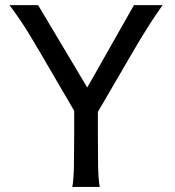

<svg xmlns="http://www.w3.org/2000/svg" viewBox="-20 -733 685 753"><path d="M279.3 -284.2 141.6 -520Q113.3 -568.4 85.7 -613.3Q58.1 -658.2 17.1 -712.9H129.4L360.4 -325.7ZM357.4 -283.2 281.7 -318.4 505.4 -712.9H617.7Q588.9 -671.9 568.6 -640.4Q548.3 -608.9 531.2 -580.6Q514.2 -552.2 495.6 -520ZM271 -313H363.8V-212.4Q363.8 -140.1 364.7 -84.7Q365.7 -29.3 371.1 0H263.7Q269 -29.3 270 -84.7Q271 -140.1 271 -212.4Z"/></svg>

Font: Andika LitF DSA DSG
Style: Regular
Weight: 400
Designer: Victor Gaultney, Annie Olsen, Julie Remington, Don Collingsworth, Eric Hays, Becca Hirsbrunner
Foundry: SIL International
Version: Version 6.200 ; LitF DSA DSG; ttfautohint (v1.8.3.10-c5d8)